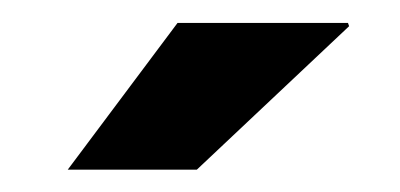

<svg xmlns="http://www.w3.org/2000/svg" viewBox="-20 -742 354 170"><path d="M137.2 -721.7H288.1L289.1 -718.8L154.3 -591.8H40Z"/></svg>

Font: TypoPRO Roboto Slab
Style: Bold
Weight: 700
Designer: Google
Version: Version 1.100263; 2013; ttfautohint (v0.94.20-1c74) -l 8 -r 